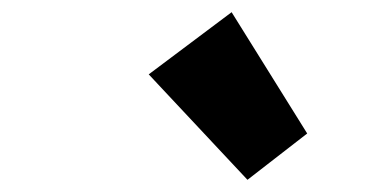

<svg xmlns="http://www.w3.org/2000/svg" viewBox="-20 -864 640 315"><path d="M386 -569 224 -742 360 -844 484 -645Z"/></svg>

Font: TypoPRO Source Code Pro
Style: Italic
Weight: 900
Italic angle: -11°
Monospace: yes
Designer: Paul D. Hunt, Teo Tuominen
Foundry: Adobe Systems Incorporated
Version: Version 1.030;PS 1.0;hotconv 1.0.84;makeotf.lib2.5.63406